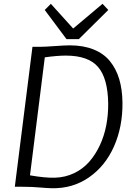

<svg xmlns="http://www.w3.org/2000/svg" viewBox="-20 -997 712 1025"><path d="M335 -788.1 218.8 -943.8 251.5 -976.6 370.6 -844.7 527.3 -976.6 558.1 -943.8 400.9 -788.1ZM59.1 0 153.3 -747.1H195.8Q218.3 -747.1 272.5 -751Q326.7 -754.9 352.5 -754.9Q425.3 -754.9 479.7 -732.9Q534.2 -710.9 567.1 -670.2Q600.1 -629.4 616.5 -574.7Q632.8 -520 633.8 -450.2Q635.3 -321.3 588.9 -216.1Q542.5 -110.8 454.8 -50Q367.2 10.7 254.9 7.8Q223.6 6.8 199.7 4.4Q150.4 0 96.7 0ZM331.5 -700.2Q285.2 -700.2 219.2 -690.9L140.1 -61Q219.7 -46.9 272.5 -48.3Q328.1 -49.8 375.5 -72.5Q422.9 -95.2 456.3 -133.3Q489.7 -171.4 513.2 -221.7Q536.6 -272 547.4 -328.6Q558.1 -385.3 557.6 -444.3Q555.7 -579.1 503.4 -639.6Q451.2 -700.2 331.5 -700.2Z"/></svg>

Font: HaufeMerriweatherSansLt
Style: Italic
Weight: 300
Designer: Eben Sorkin ( eben@eyebytes.com )
Foundry: Eben Sorkin
Version: Version 1.56